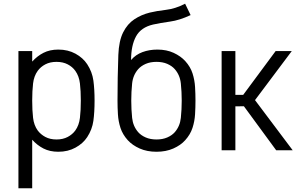

<svg xmlns="http://www.w3.org/2000/svg" viewBox="-20 -800 1612 1022"><path d="M290.5 -536.1Q341.8 -536.1 381.8 -514.2Q421.9 -492.2 444.3 -458Q470.7 -417.5 477.1 -371.3Q483.4 -325.2 483.4 -264.2Q483.4 -203.1 477.1 -157Q470.7 -110.8 444.3 -70.3Q421.9 -36.1 381.8 -14.2Q341.8 7.8 290.5 7.8Q245.1 7.8 211.4 -9.5Q177.7 -26.9 151.4 -56.2V202.1H78.1V-528.3H151.4V-472.2Q177.7 -501.5 211.4 -518.8Q245.1 -536.1 290.5 -536.1ZM280.8 -470.7Q246.6 -470.7 221.4 -457.5Q196.3 -444.3 180.7 -422.9Q160.6 -395 156 -355.7Q151.4 -316.4 151.4 -264.2Q151.4 -212.4 156 -172.9Q160.6 -133.3 180.7 -105.5Q196.3 -84.5 221.4 -71Q246.6 -57.6 280.8 -57.6Q314.9 -57.6 340.3 -71Q365.7 -84.5 380.9 -105.5Q400.9 -133.3 405.5 -172.9Q410.2 -212.4 410.2 -264.2Q410.2 -316.4 405.5 -355.7Q400.9 -395 380.9 -422.9Q365.7 -444.3 340.3 -457.5Q314.9 -470.7 280.8 -470.7Z M817.9 -536.1Q866.7 -536.1 904.5 -518.6Q942.4 -501 966.3 -474.6Q993.7 -444.3 1004.9 -409.2Q1016.1 -374 1018.3 -337.2Q1020.5 -300.3 1020.5 -264.2Q1020.5 -228.5 1018.3 -191.4Q1016.1 -154.3 1004.6 -119.1Q993.2 -84 965.8 -53.7Q941.9 -26.9 902.6 -9.5Q863.3 7.8 813 7.8Q762.7 7.8 723.6 -9.5Q684.6 -26.9 660.2 -53.7Q632.8 -84 621.3 -119.1Q609.9 -154.3 607.7 -191.4Q605.5 -228.5 605.5 -264.2Q605.5 -389.2 609.9 -507.8Q612.8 -582.5 635.5 -627.7Q658.2 -672.9 695.1 -697.3Q731.9 -721.7 776.9 -732.9Q813 -741.7 863.3 -747.6Q913.6 -753.4 965.3 -780.3L994.6 -719.7Q935.5 -691.9 885 -685.1Q834.5 -678.2 794.9 -669.4Q730 -654.3 703.9 -606Q677.7 -557.6 677.7 -480.5Q702.1 -509.3 738.5 -522.7Q774.9 -536.1 817.9 -536.1ZM813 -470.7Q780.3 -470.7 755.6 -460Q731 -449.2 715.8 -432.1Q688 -400.4 683.3 -355.7Q678.7 -311 678.7 -264.2Q678.7 -217.3 683.3 -172.6Q688 -127.9 715.8 -96.2Q731 -79.1 755.6 -68.4Q780.3 -57.6 813 -57.6Q845.7 -57.6 870.4 -68.4Q895 -79.1 910.2 -96.2Q938 -127.9 942.6 -172.6Q947.3 -217.3 947.3 -264.2Q947.3 -311 942.6 -355.7Q938 -400.4 910.2 -432.1Q895 -449.2 870.4 -460Q845.7 -470.7 813 -470.7Z M1159.7 -528.3H1232.9V-294.9H1274.4L1447.3 -528.3H1533.2L1337.4 -267.1L1538.1 0H1450.2L1278.3 -234.4L1232.9 -233.9V0H1159.7Z"/></svg>

Font: Gidole
Style: Regular
Weight: 400
Version: Version 2.100; ttfautohint (v1.8.4.7-5d5b)